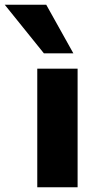

<svg xmlns="http://www.w3.org/2000/svg" viewBox="-75 -794 432 814"><path d="M83 0V-503H254V0ZM111 -568 -55 -774H121L236 -568Z"/></svg>

Font: Nunito Sans 7pt SemiExpanded ExtraBold
Style: Regular
Weight: 800
Width: 6
Designer: Vernon Adams
Foundry: Vernon Adams
Version: Version 3.101;gftools[0.9.27]